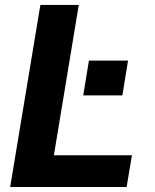

<svg xmlns="http://www.w3.org/2000/svg" viewBox="-20 -747 620 767"><path d="M20.6 0H485.8L507.1 -126.8H195.3L294.7 -727.3H141.3ZM335.2 -505 312.5 -365.8H468.8L491.5 -505Z"/></svg>

Font: TID UI
Style: Bold Italic
Weight: 700
Italic angle: -9.39999°
Designer: The TID Project Authors
Foundry: Bakken & Bæck
Version: Version 1.001;hotconv 1.0.109;makeotfexe 2.5.65596